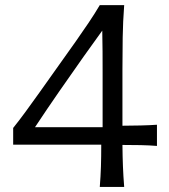

<svg xmlns="http://www.w3.org/2000/svg" viewBox="-20 -741 669 761"><path d="M375.5 0Q378.9 -43 380.1 -81.1Q381.3 -119.1 381.3 -167.5H32.2V-233.9Q54.7 -261.7 81.5 -298.3Q108.4 -335 136 -373.8Q163.6 -412.6 187.5 -446.3L280.8 -577.6Q306.2 -613.8 330.6 -649.9Q355 -686 375.5 -720.7H472.2Q467.3 -655.3 466.3 -592.5Q465.3 -529.8 465.3 -467.3V-242.7Q499.5 -242.7 536.9 -243.7Q574.2 -244.6 602.1 -246.6V-162.6Q574.2 -165 536.9 -165.8Q499.5 -166.5 465.3 -166.5Q465.8 -119.1 467.3 -81.1Q468.8 -43 472.2 0ZM385.3 -619.6 311 -516.1Q262.2 -447.3 213.9 -377.4Q165.5 -307.6 118.7 -236.8H386.7V-454.6Q386.7 -496.1 386.5 -537.1Q386.2 -578.1 385.3 -619.6Z"/></svg>

Font: Pinar DS3-Regular
Style: Regular
Weight: 400
Designer: Amin Abedi
Version: Version 2.000